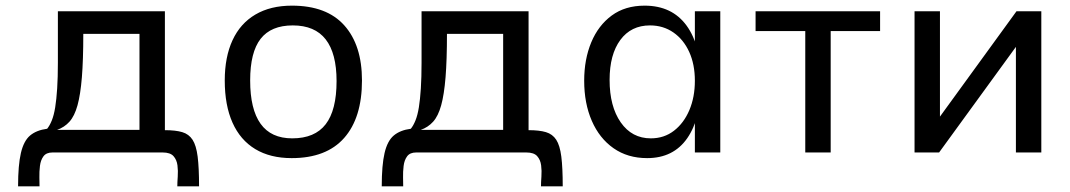

<svg xmlns="http://www.w3.org/2000/svg" viewBox="-20 -540 3788 680"><path d="M44 120Q44 45 54 2Q64 -41 86.5 -60Q109 -79 147 -84Q156 -95 163.5 -113.5Q171 -132 175.5 -160Q180 -188 182.5 -227Q185 -266 185 -318V-500H564V-79Q602 -79 625.5 -72Q649 -65 662 -45Q675 -25 680 14.5Q685 54 685 120H608Q608 106 609.5 85.5Q611 65 608.5 45.5Q606 26 594.5 13Q583 0 556 0H166Q144 0 134 13.5Q124 27 121.5 47.5Q119 68 119.5 88Q120 108 120 120ZM474 -80V-420H275Q275 -328 270 -266.5Q265 -205 254.5 -167Q244 -129 226 -109Q208 -89 182 -80Z M1013 20Q937 20 884 -12Q831 -44 803.5 -105.5Q776 -167 776 -255Q776 -338 803.5 -397.5Q831 -457 884.5 -488.5Q938 -520 1014 -520Q1137 -520 1199.5 -450Q1262 -380 1262 -255Q1262 -123 1199 -51.5Q1136 20 1013 20ZM1015 -50Q1095 -50 1133.5 -100Q1172 -150 1172 -253Q1172 -351 1133.5 -400.5Q1095 -450 1017 -450Q940 -450 903 -402.5Q866 -355 866 -255Q866 -153 903 -101.5Q940 -50 1015 -50Z M1332 120Q1332 45 1342 2Q1352 -41 1374.5 -60Q1397 -79 1435 -84Q1444 -95 1451.5 -113.5Q1459 -132 1463.5 -160Q1468 -188 1470.5 -227Q1473 -266 1473 -318V-500H1852V-79Q1890 -79 1913.5 -72Q1937 -65 1950 -45Q1963 -25 1968 14.5Q1973 54 1973 120H1896Q1896 106 1897.5 85.5Q1899 65 1896.5 45.5Q1894 26 1882.5 13Q1871 0 1844 0H1454Q1432 0 1422 13.5Q1412 27 1409.5 47.5Q1407 68 1407.5 88Q1408 108 1408 120ZM1762 -80V-420H1563Q1563 -328 1558 -266.5Q1553 -205 1542.5 -167Q1532 -129 1514 -109Q1496 -89 1470 -80Z M2272 20Q2203 20 2153 -15Q2103 -50 2076 -112Q2049 -174 2049 -254Q2049 -330 2074 -390Q2099 -450 2146.5 -485Q2194 -520 2263 -520Q2360 -520 2411.5 -449.5Q2463 -379 2463 -248Q2463 -121 2414 -50.5Q2365 20 2272 20ZM2285 -50Q2332 -50 2367 -77Q2402 -104 2421.5 -150Q2441 -196 2441 -254Q2441 -312 2421 -356Q2401 -400 2365 -425Q2329 -450 2282 -450Q2215 -450 2177 -398.5Q2139 -347 2139 -257Q2139 -163 2178.5 -106.5Q2218 -50 2285 -50ZM2441 0V-500H2531V0Z M2832 -430H2656V-500H3097V-430H2922V0H2832Z M3219 -500H3309V-127L3580 -500H3668V0H3578V-374L3306 0H3219Z"/></svg>

Font: Moderustic
Style: Regular
Weight: 400
Designer: Tural Alisoy
Foundry: TAFT Foundry
Version: Version 2.120